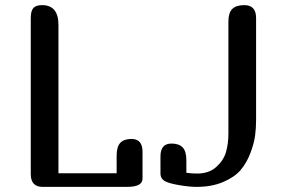

<svg xmlns="http://www.w3.org/2000/svg" viewBox="-20 -729 1095 749"><path d="M493 -187Q536 -187 536 -137V-32Q536 0 476 0H146Q100 0 100 -50V-659Q100 -686 110 -697.5Q120 -709 144 -709Q208 -709 208 -632V-53H435V-122Q435 -157 449.5 -172Q464 -187 493 -187ZM933 -709Q979 -709 979 -659V-261Q979 -229 975 -199Q971 -169 956.5 -131Q942 -93 918.5 -65.5Q895 -38 850.5 -19Q806 0 747 0Q719 0 680.5 -6.5Q642 -13 626 -21Q606 -31 606 -52V-119Q606 -169 649 -169Q678 -169 692.5 -154Q707 -139 707 -104V-55Q725 -52 749 -52Q795 -52 823.5 -77.5Q852 -103 861.5 -135.5Q871 -168 871 -208V-644Q871 -679 886 -694Q901 -709 933 -709Z"/></svg>

Font: Marmelad
Style: Regular
Weight: 400
Designer: Manvel Shmavonyan
Foundry: Cyreal
Version: Version 1.001;PS 001.001;hotconv 1.0.88;makeotf.lib2.5.64775